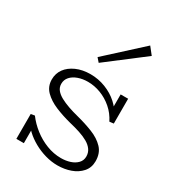

<svg xmlns="http://www.w3.org/2000/svg" viewBox="-187 -876 907 998"><g transform="rotate(30 266.5 -377.5)"><path d="M312 13Q276 13 239 2.5Q202 -8 169 -26.5Q136 -45 111.5 -68Q87 -91 75 -116L104 -101V0H59V-149L82 -153Q108 -118 144 -90Q180 -62 222.5 -45.5Q265 -29 309 -29Q338 -29 363 -37Q388 -45 404 -61.5Q420 -78 420 -102Q420 -125 407.5 -142.5Q395 -160 373 -172.5Q351 -185 322 -194.5Q293 -204 259 -212Q208 -225 164 -243.5Q120 -262 92 -290Q64 -318 64 -360Q64 -396 84 -423.5Q104 -451 141 -467.5Q178 -484 226 -484Q273 -484 316.5 -467Q360 -450 392 -421Q424 -392 440 -357L413 -373V-471H458V-322L433 -319Q413 -359 381 -386.5Q349 -414 311 -428.5Q273 -443 234 -443Q202 -443 175.5 -433.5Q149 -424 133.5 -406.5Q118 -389 118 -365Q118 -344 130.5 -328.5Q143 -313 165 -301Q187 -289 215.5 -279Q244 -269 276 -261Q327 -248 372.5 -230Q418 -212 446 -182.5Q474 -153 474 -105Q474 -66 450.5 -39.5Q427 -13 390.5 0Q354 13 312 13ZM232 -556 212 -579 419 -768 453 -725Z"/></g></svg>

Font: BioRhyme Light
Style: Regular
Weight: 300
Designer: Aoife Mooney
Foundry: Aoife Mooney Type
Version: Version 1.600;gftools[0.9.33]